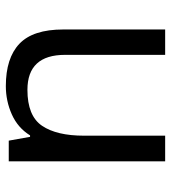

<svg xmlns="http://www.w3.org/2000/svg" viewBox="16 -602 586 658"><g transform="rotate(-90 309.0 -273.0)"><path d="M343 -546Q439 -546 488 -499.5Q537 -453 537 -349V0H450V-343Q450 -472 330 -472Q241 -472 207 -422Q173 -372 173 -278V0H85V-536H156L169 -463H174Q200 -505 246 -525.5Q292 -546 343 -546Z"/></g></svg>

Font: Noto Sans Mongolian
Style: Regular
Weight: 400
Designer: Monotype Design Team
Foundry: Monotype Imaging Inc.
Version: Version 3.001; ttfautohint (v1.8.4.7-5d5b)